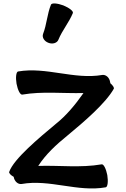

<svg xmlns="http://www.w3.org/2000/svg" viewBox="-20 -1011 723 1104"><path d="M316 -783C338 -837 377 -882 399 -936C403 -947 378 -966 344 -980C309 -993 277 -995 273 -984C251 -930 249 -871 228 -817C220 -797 234 -774 258 -765C283 -755 309 -764 316 -783ZM104 47C265 18 427 95 588 66C599 64 603 33 597 -4C590 -40 576 -69 564 -66C444 -45 321 -61 200 -57C243 -124 304 -180 367 -231C465 -312 587 -417 634 -500C638 -506 630 -519 614 -533C614 -536 614 -538 613 -540C609 -566 588 -583 568 -580C407 -552 245 -628 84 -600C73 -598 69 -566 75 -530C82 -493 96 -465 108 -467C224 -487 342 -473 460 -476C412 -407 358 -344 305 -302C203 -217 59 -97 33 -23C30 -16 41 -4 59 6V7C63 32 84 50 104 47Z"/></svg>

Font: Nupuram Expanded Bold
Style: Regular
Weight: 700
Width: 7
Designer: Santhosh Thottingal (santhosh.thottingal@gmail.com)
Foundry: SMC
Version: Version 1.000